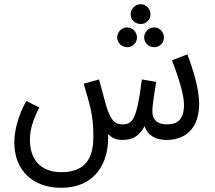

<svg xmlns="http://www.w3.org/2000/svg" viewBox="-20 -659 1020 911"><path d="M648 -545C673 -545 694 -566 694 -591C694 -617 673 -639 648 -639C621 -639 600 -617 600 -591C600 -566 621 -545 648 -545ZM584 -435C609 -435 630 -456 630 -481C630 -507 609 -529 584 -529C557 -529 536 -507 536 -481C536 -456 557 -435 584 -435ZM712 -435C737 -435 758 -456 758 -481C758 -507 737 -529 712 -529C685 -529 664 -507 664 -481C664 -456 685 -435 712 -435ZM269 232C436 232 499 109 493 -24C507 -7 528 5 560 5C612 5 640 -14 666 -60C683 -13 721 5 771 5C853 5 925 -43 925 -167C925 -239 894 -336 869 -401L796 -373C825 -297 853 -213 853 -163C853 -82 813 -69 772 -69C716 -69 703 -101 703 -130C703 -164 715 -234 721 -270L653 -282C629 -86 607 -69 560 -69C525 -69 505 -87 483 -160C477 -181 471 -206 450 -282L377 -262C405 -164 423 -117 423 -14C423 55 411 158 272 158C177 158 122 103 122 4C122 -43 135 -86 166 -149L105 -180C51 -84 48 -6 48 18C48 150 137 232 269 232Z"/></svg>

Font: Noto Sans Arabic ExtCond
Style: Regular
Weight: 400
Width: 2
Designer: Monotype Design Team, Nadine Chahine, Nizar Qandah and Khaled Hosny
Foundry: Monotype Imaging Inc.
Version: Version 2.012